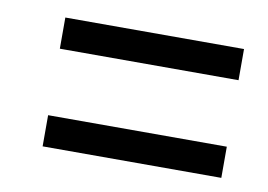

<svg xmlns="http://www.w3.org/2000/svg" viewBox="-41 -539 508 364"><g transform="rotate(10 212.5 -357.0)"><path d="M59 -421V-481H403V-421ZM59 -233V-293H403V-233Z"/></g></svg>

Font: Noto Serif ExtraCondensed Medium
Style: Italic
Weight: 500
Width: 2
Italic angle: -12°
Designer: Monotype Design Team
Foundry: Monotype Imaging Inc.
Version: Version 2.013; ttfautohint (v1.8.4.7-5d5b)